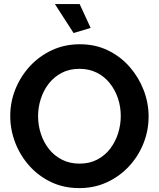

<svg xmlns="http://www.w3.org/2000/svg" viewBox="-20 -936 796 961"><path d="M376.6 5.5Q298.9 5.5 235.6 -24.8Q172.4 -55 126.5 -106.5Q80.7 -158 56 -222.5Q31.3 -287 31.3 -355.5Q31.3 -426.5 57.5 -490.7Q83.7 -555 130.5 -605.5Q177.4 -656 240.9 -685.3Q304.4 -714.5 379.5 -714.5Q457.2 -714.5 520.5 -683.8Q583.7 -653 629.1 -601Q674.4 -549 699.1 -484.8Q723.8 -420.5 723.8 -353.1Q723.8 -282.5 698.1 -218.3Q672.4 -154 625.6 -103.5Q578.7 -53 515.5 -23.8Q452.2 5.5 376.6 5.5ZM170.6 -354.5Q170.6 -308.7 184.7 -265.8Q198.8 -223 225.4 -189.6Q252 -156.3 290.5 -136.7Q328.9 -117 378.1 -117Q428.3 -117 467 -137.4Q505.7 -157.8 531.8 -192.2Q557.8 -226.5 571.2 -269.1Q584.5 -311.7 584.5 -355.5Q584.5 -401.3 570.4 -443.7Q556.3 -486 529.4 -519.6Q502.6 -553.3 464.2 -572.4Q425.7 -591.5 377.6 -591.5Q327.4 -591.5 288.9 -571.4Q250.5 -551.3 224.1 -517.4Q197.8 -483.5 184.2 -441.2Q170.6 -398.9 170.6 -354.5ZM254.8 -915.6H378.7L433.7 -796.2L348.3 -770.7Z"/></svg>

Font: Raleway Thin
Style: Regular
Weight: 100
Designer: Matt McInerney, Pablo Impallari, Rodrigo Fuenzalida
Foundry: Matt McInerney, Pablo Impallari, Rodrigo Fuenzalida
Version: Version 4.026